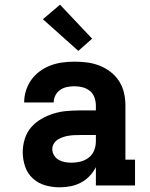

<svg xmlns="http://www.w3.org/2000/svg" viewBox="-20 -791 640 819"><path d="M235 8H234Q203 8 173 -0.5Q143 -9 120 -30Q97 -51 87 -81Q77 -111 77 -142Q77 -170 85.5 -198Q94 -226 112.5 -247.5Q131 -269 156 -283.5Q181 -298 208.5 -306.5Q236 -315 264.5 -317.5Q293 -320 321 -320H389V-340Q389 -358 383 -375Q377 -392 363.5 -403Q350 -414 333 -418.5Q316 -423 298 -423Q282 -423 266.5 -420Q251 -417 237.5 -408Q224 -399 216.5 -384.5Q209 -370 209 -354H83Q83 -380 91 -405Q99 -430 114 -451Q129 -472 150.5 -487.5Q172 -503 196 -512Q220 -521 246 -524.5Q272 -528 298 -528Q325 -528 352 -524.5Q379 -521 404.5 -511Q430 -501 452 -484Q474 -467 488.5 -444Q503 -421 509 -394.5Q515 -368 515 -340V-110H556V0H389V-78Q378 -57 362 -40Q346 -23 325 -12Q304 -1 281 3.5Q258 8 235 8ZM286 -97Q305 -97 324.5 -102Q344 -107 359.5 -119.5Q375 -132 382 -150.5Q389 -169 389 -189V-215H321Q309 -215 297 -214.5Q285 -214 272.5 -212Q260 -210 248.5 -206Q237 -202 226.5 -195.5Q216 -189 209.5 -178Q203 -167 203 -155Q203 -141 210.5 -128.5Q218 -116 230.5 -109Q243 -102 257 -99.5Q271 -97 286 -97ZM314 -574 163 -709 236 -771 373 -626Z"/></svg>

Font: Iosevka Etoile Extrabold
Style: Regular
Weight: 800
Designer: Belleve Invis
Foundry: Belleve Invis
Version: Version 22.1.2; ttfautohint (v1.8.4)